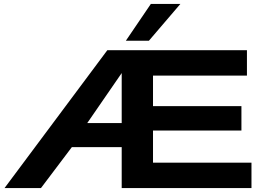

<svg xmlns="http://www.w3.org/2000/svg" viewBox="-20 -955 1331 975"><path d="M3 0 525 -700H1234V-571H757V-416H1206V-292H757V-129H1257V0H598V-208H345L188 0ZM423 -330H598V-584ZM619 -748 746 -935H896L736 -748Z"/></svg>

Font: Georama Extended SemiBold
Style: Regular
Weight: 600
Width: 7
Designer: Jean-Baptiste Levee
Foundry: Production Type
Version: Version 1.000